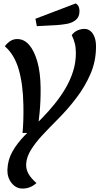

<svg xmlns="http://www.w3.org/2000/svg" viewBox="-20 -907 578 1116"><path d="M111 189Q73 189 47.5 157Q22 125 23 80Q25 22 52.5 -26.5Q80 -75 125.5 -121.5Q171 -168 223 -219Q263 -260 298.5 -304Q334 -348 361.5 -395Q389 -442 405 -493Q421 -544 421 -598Q421 -630 415 -654Q409 -678 397 -703Q410 -721 430 -730Q450 -739 471 -739Q491 -739 506.5 -726Q522 -713 530.5 -688.5Q539 -664 538 -630Q537 -548 505 -475Q473 -402 423 -336.5Q373 -271 316 -214Q269 -167 227.5 -122.5Q186 -78 160 -36Q134 6 132 47Q131 78 146 104Q161 130 192 157Q174 173 154 181Q134 189 111 189ZM111 -134Q114 -166 115.5 -206.5Q117 -247 116 -295Q115 -357 108 -409.5Q101 -462 88.5 -504.5Q76 -547 56 -580.5Q36 -614 8 -638Q24 -659 41.5 -669.5Q59 -680 80 -680Q120 -680 149.5 -646Q179 -612 197 -549Q215 -486 216 -398Q217 -321 210 -251Q203 -181 196 -135ZM194 -755 186 -798 420 -887Q432 -880 437 -869Q442 -858 442 -842Q442 -809 421 -791.5Q400 -774 369.5 -768.5Q339 -763 309 -761Z"/></svg>

Font: Sansita Swashed Light
Style: Regular
Weight: 400
Version: Version 1.003